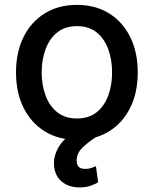

<svg xmlns="http://www.w3.org/2000/svg" viewBox="-20 -573 642 802"><path d="M301.1 11Q224.4 11 167.3 -24.1Q110.1 -59.3 78.5 -122.7Q46.9 -186.1 46.9 -270.2Q46.9 -355.1 78.5 -418.7Q110.1 -482.2 167.3 -517.4Q224.4 -552.6 301.1 -552.6Q378.2 -552.6 435.2 -517.4Q492.2 -482.2 523.8 -418.7Q555.4 -355.1 555.4 -270.2Q555.4 -186.1 523.8 -122.7Q492.2 -59.3 435.2 -24.1Q378.2 11 301.1 11ZM301.5 -78.1Q351.6 -78.1 384.1 -104.4Q416.5 -130.7 432.4 -174.5Q448.2 -218.4 448.2 -270.6Q448.2 -322.8 432.4 -366.8Q416.5 -410.9 384.1 -437.3Q351.6 -463.8 301.5 -463.8Q251.4 -463.8 218.8 -437.3Q186.1 -410.9 170.1 -366.8Q154.1 -322.8 154.1 -270.6Q154.1 -218.4 170.1 -174.5Q186.1 -130.7 218.8 -104.4Q251.4 -78.1 301.5 -78.1ZM312.5 209.9Q267.8 209.9 238.1 185.7Q208.5 161.6 205.6 116.1Q203.1 75.3 228.9 35Q254.6 -5.3 317.1 -33.4L380.3 0Q348 20.6 324 44.2Q300.1 67.8 300.1 97.7Q300.1 114 308.2 123.2Q316.4 132.5 336.3 132.5Q350.9 132.5 362.2 128.6Q373.6 124.6 380.7 121.1L389.9 188.6Q377.8 196 358.3 202.9Q338.8 209.9 312.5 209.9Z"/></svg>

Font: Inter UI Medium
Style: Regular
Weight: 500
Designer: Rasmus Andersson
Foundry: rsms
Version: 3.2;8d6f07862